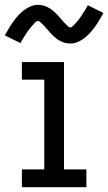

<svg xmlns="http://www.w3.org/2000/svg" viewBox="-25 -778 450 798"><path d="M66 0V-74H159V-447H66V-520H241V-74H334V0ZM267 -597Q261 -597 255.5 -598Q250 -599 245 -600Q240 -601 235.5 -603Q231 -605 226 -607.5Q221 -610 217 -612.5Q213 -615 208.5 -618.5Q204 -622 200 -625.5Q196 -629 192 -633Q188 -637 184.5 -641Q181 -645 178 -648.5Q175 -652 171.5 -656Q168 -660 164 -664.5Q160 -669 156 -673Q152 -677 149 -680Q146 -683 141.5 -687Q137 -691 134 -691Q128 -691 124.5 -687.5Q121 -684 115.5 -678.5Q110 -673 108 -670.5Q106 -668 103 -664.5Q100 -661 96.5 -656.5Q93 -652 90 -647.5Q87 -643 83.5 -637.5Q80 -632 76 -626Q72 -620 68 -613Q64 -606 60 -599L-5 -631Q5 -649 14.5 -664.5Q24 -680 33 -692Q42 -704 51.5 -714.5Q61 -725 74 -735Q87 -745 102 -751.5Q117 -758 133 -758Q139 -758 144.5 -757Q150 -756 155 -755Q160 -754 164.5 -752Q169 -750 174 -747.5Q179 -745 183 -742.5Q187 -740 191.5 -736.5Q196 -733 200 -729.5Q204 -726 208 -722Q212 -718 215.5 -714Q219 -710 222 -706.5Q225 -703 228.5 -699Q232 -695 236 -690.5Q240 -686 244 -682Q248 -678 251 -675Q254 -672 258.5 -668Q263 -664 266 -664Q272 -664 275.5 -667.5Q279 -671 284.5 -676.5Q290 -682 292 -684.5Q294 -687 297 -690.5Q300 -694 303.5 -698.5Q307 -703 310 -707.5Q313 -712 316.5 -717.5Q320 -723 324 -729Q328 -735 332 -742Q336 -749 340 -756L405 -724Q395 -706 385.5 -690.5Q376 -675 367 -663Q358 -651 348.5 -640.5Q339 -630 326 -620Q313 -610 298 -603.5Q283 -597 267 -597Z"/></svg>

Font: Iosevka Etoile
Style: Regular
Weight: 400
Designer: Belleve Invis
Foundry: Belleve Invis
Version: Version 33.2.4